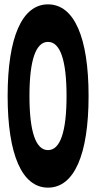

<svg xmlns="http://www.w3.org/2000/svg" viewBox="-20 -840 440 880"><path d="M200 20C320 20 386 -131 386 -400C386 -669 320 -820 200 -820C81 -820 15 -669 15 -400C15 -131 81 20 200 20ZM200 -152C144 -152 115 -236 115 -400C115 -564 144 -648 200 -648C256 -648 285 -564 285 -400C285 -236 256 -152 200 -152Z"/></svg>

Font: Yard Headline
Style: Regular
Weight: 400
Monospace: yes
Designer: Roman Shamin
Foundry: Evil Martians
Version: Version 1.000